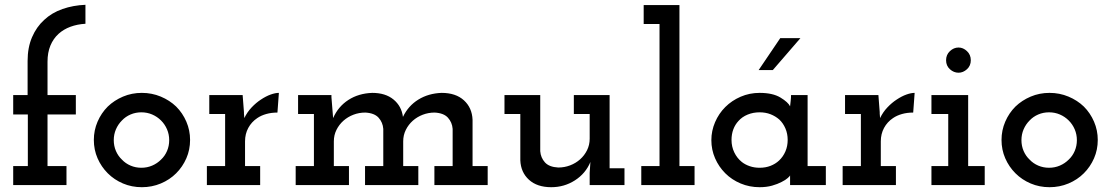

<svg xmlns="http://www.w3.org/2000/svg" viewBox="-20 -771 4629 800"><path d="M257 0V-79H178V-294H296V-375H178V-514Q178 -552 190 -581Q202 -610 224 -630Q245 -649 273.5 -659.5Q302 -670 336 -672V-751Q285 -749 240.5 -733.5Q196 -718 164 -688Q132 -659 113.5 -616Q95 -573 95 -517V-375H35V-294H96V-79H35V0Z M714 -49Q741 -76 756.5 -111.5Q772 -147 772 -188Q772 -228 756.5 -264Q741 -300 714 -327Q687 -353 650 -368.5Q613 -384 571 -384Q529 -384 492.5 -368.5Q456 -353 429 -327Q402 -300 386.5 -264Q371 -228 371 -188Q371 -147 386.5 -111.5Q402 -76 429 -49Q456 -22 492.5 -6.5Q529 9 571 9Q613 9 650 -6.5Q687 -22 714 -49ZM488 -106Q472 -121 463 -142Q454 -163 454 -187Q454 -211 463 -232Q472 -253 488 -269Q503 -285 524 -294Q545 -303 569 -303Q593 -303 614 -294Q635 -285 651 -269Q667 -253 676 -232Q685 -211 685 -187Q685 -163 676 -142Q667 -121 651 -106Q635 -90 614 -81Q593 -72 569 -72Q545 -72 524 -81Q503 -90 488 -106Z M1064 0V-79H1001V-182Q1001 -213 1014.5 -238Q1028 -263 1052 -279Q1068 -290 1089.5 -296Q1111 -302 1136 -302L1142 -384Q1127 -384 1107.5 -377Q1088 -370 1067 -356Q1047 -343 1028.5 -323.5Q1010 -304 998 -279Q996 -303 996.5 -301Q997 -299 995 -323L991 -375H852V-296H918V-79H842V0Z M1434 0V-79H1371V-182Q1371 -208 1382 -230Q1393 -252 1411 -268Q1429 -284 1452.5 -293Q1476 -302 1502 -302Q1540 -300 1557.5 -280.5Q1575 -261 1577 -234V-79H1501V0H1723V-79H1660V-182Q1660 -208 1671 -230Q1682 -252 1700 -268Q1718 -284 1741.5 -293Q1765 -302 1791 -302Q1829 -300 1846.5 -280.5Q1864 -261 1866 -234V-79H1790V0H2012V-79H1949V-272Q1947 -322 1913 -353Q1879 -384 1820 -384Q1765 -382 1723 -356Q1681 -330 1659 -284Q1653 -329 1619.5 -356.5Q1586 -384 1531 -384Q1474 -382 1431.5 -354.5Q1389 -327 1368 -279Q1366 -303 1364.5 -322.5Q1363 -342 1361 -366V-375H1222V-296H1288V-79H1212V0Z M2440 -96 2437 -51V0H2582V-70H2520V-375H2371V-296H2437V-193Q2437 -167 2426 -145Q2415 -123 2397 -107Q2379 -91 2355.5 -82Q2332 -73 2306 -73Q2268 -75 2250.5 -94.5Q2233 -114 2231 -141V-375H2082V-296H2148V-103Q2150 -53 2184 -22Q2218 9 2277 9Q2331 9 2375.5 -19.5Q2420 -48 2440 -96Z M2874 0V-79H2811V-750H2662V-671H2728V-79H2652V0Z M3421 0V-79H3345V-375H3276Q3276 -363 3274.5 -350.5Q3273 -338 3272 -328Q3264 -345 3232 -364.5Q3200 -384 3145 -384Q3103 -384 3066 -368Q3029 -352 3002 -325Q2975 -298 2959.5 -262Q2944 -226 2944 -187Q2944 -147 2959.5 -111.5Q2975 -76 3002 -49Q3029 -22 3066 -6.5Q3103 9 3145 9Q3174 9 3197 2.5Q3220 -4 3237 -13Q3253 -21 3262 -29Q3271 -37 3272 -40Q3272 -33 3272 -30Q3272 -27 3272 -20V0ZM3145 -303Q3170 -303 3190.5 -295Q3211 -287 3227 -273Q3243 -258 3252.5 -236Q3262 -214 3262 -188Q3262 -162 3252.5 -140Q3243 -118 3226 -102Q3211 -88 3190.5 -80Q3170 -72 3145 -72Q3123 -72 3104 -78.5Q3085 -85 3071 -96Q3051 -112 3039.5 -136Q3028 -160 3028 -188Q3028 -212 3035.5 -232Q3043 -252 3057 -267Q3072 -284 3095 -293.5Q3118 -303 3145 -303ZM3200 -479Q3229 -512 3257.5 -545.5Q3286 -579 3315 -612H3231Q3208 -579 3186 -545.5Q3164 -512 3141 -479Z M3713 0V-79H3650V-182Q3650 -213 3663.5 -238Q3677 -263 3701 -279Q3717 -290 3738.5 -296Q3760 -302 3785 -302L3791 -384Q3776 -384 3756.5 -377Q3737 -370 3716 -356Q3696 -343 3677.5 -323.5Q3659 -304 3647 -279Q3645 -303 3645.5 -301Q3646 -299 3644 -323L3640 -375H3501V-296H3567V-79H3491V0Z M4083 0V-79H4014V-375H3861V-296H3931V-79H3861V0ZM4025 -520Q4025 -543 4009 -558Q3993 -573 3974 -573Q3954 -573 3938 -558Q3922 -543 3922 -520Q3922 -497 3938 -482.5Q3954 -468 3974 -468Q3993 -468 4009 -482.5Q4025 -497 4025 -520Z M4496 -49Q4523 -76 4538.5 -111.5Q4554 -147 4554 -188Q4554 -228 4538.5 -264Q4523 -300 4496 -327Q4469 -353 4432 -368.5Q4395 -384 4353 -384Q4311 -384 4274.5 -368.5Q4238 -353 4211 -327Q4184 -300 4168.5 -264Q4153 -228 4153 -188Q4153 -147 4168.5 -111.5Q4184 -76 4211 -49Q4238 -22 4274.5 -6.5Q4311 9 4353 9Q4395 9 4432 -6.5Q4469 -22 4496 -49ZM4270 -106Q4254 -121 4245 -142Q4236 -163 4236 -187Q4236 -211 4245 -232Q4254 -253 4270 -269Q4285 -285 4306 -294Q4327 -303 4351 -303Q4375 -303 4396 -294Q4417 -285 4433 -269Q4449 -253 4458 -232Q4467 -211 4467 -187Q4467 -163 4458 -142Q4449 -121 4433 -106Q4417 -90 4396 -81Q4375 -72 4351 -72Q4327 -72 4306 -81Q4285 -90 4270 -106Z"/></svg>

Font: Josefin Slab Thin
Style: Bold
Weight: 700
Version: Version 2.000